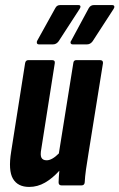

<svg xmlns="http://www.w3.org/2000/svg" viewBox="-20 -731 471 757"><path d="M95 6Q50 6 31 -26.5Q12 -59 24 -133L79 -482Q81 -494 92 -494H185Q198 -494 196 -482L143 -145Q138 -119 143.5 -109Q149 -99 164 -99Q185 -99 212 -126L269 -482Q270 -494 281 -494H374Q387 -494 386 -482L329 -127Q323 -91 319 -62.5Q315 -34 314 -12Q313 0 301 0H223Q211 0 211 -12Q211 -22 212 -33.5Q213 -45 214 -58Q187 -28 157.5 -11Q128 6 95 6ZM267 -556Q260 -556 258.5 -561Q257 -566 261 -571L330 -699Q337 -711 350 -711H422Q429 -711 430.5 -706.5Q432 -702 428 -696L345 -568Q336 -556 323 -556ZM134 -556Q127 -556 125.5 -561Q124 -566 127 -571L198 -699Q204 -711 217 -711H289Q296 -711 297 -706.5Q298 -702 294 -696L211 -568Q202 -556 189 -556Z"/></svg>

Font: Sofia Sans Extra Condensed ExtraBold
Style: Italic
Weight: 800
Italic angle: -9°
Designer: Botio Nikoltchev, Ani Petrova
Foundry: lettersoup
Version: Version 4.101; ttfautohint (v1.8.4.7-5d5b)